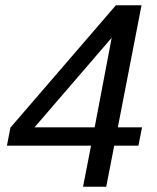

<svg xmlns="http://www.w3.org/2000/svg" viewBox="-20 -708 596 728"><path d="M413.1 -155.8 382.8 0H294.9L325.2 -155.8H6.3L19.5 -224.1L419.4 -688H516.6L426.8 -225.1H518.6L504.9 -155.8ZM403.3 -564.9Q389.6 -548.3 375.5 -532.2Q361.3 -516.1 347.2 -499.5L110.8 -225.1H338.9L389.6 -491.7Q393.6 -510.3 396.7 -528.6Q399.9 -546.9 403.3 -564.9Z"/></svg>

Font: Arimo
Style: Italic
Weight: 400
Italic angle: -12°
Designer: Steve Matteson
Foundry: Monotype Imaging Inc.
Version: Version 1.33